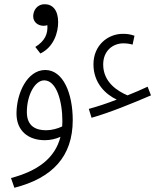

<svg xmlns="http://www.w3.org/2000/svg" viewBox="-20 -658 770 908"><path d="M171 -405C235 -436 255 -505 255 -553C255 -611 228 -638 192 -638C153 -638 137 -606 137 -581C137 -552 161 -536 187 -536C192 -536 198 -537 204 -539C207 -497 192 -464 147 -436ZM413 -101C501 -126 610 -171 694 -207L678 -248C648 -234 616 -220 583 -207C536 -227 468 -269 468 -353C468 -420 516 -453 563 -453C576 -453 589 -452 607 -447L616 -489C596 -496 581 -498 561 -498C490 -498 422 -444 422 -354C422 -264 481 -211 532 -187C486 -169 440 -154 400 -143ZM48 230C228 184 324 82 324 -90C324 -216 279 -327 194 -327C109 -327 58 -217 58 -121C58 -38 115 5 192 5C218 5 244 -1 266 -11C240 92 156 151 32 184ZM107 -128C107 -208 145 -278 189 -278C247 -278 275 -180 275 -85C275 -76 274 -68 274 -60C253 -50 225 -42 198 -42C151 -42 107 -60 107 -128Z"/></svg>

Font: Noto Sans Arabic ExtCond Light
Style: Regular
Weight: 300
Width: 2
Designer: Monotype Design Team, Nadine Chahine, Nizar Qandah and Khaled Hosny
Foundry: Monotype Imaging Inc.
Version: Version 2.012